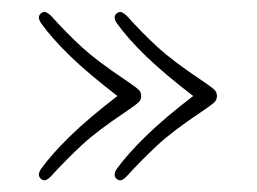

<svg xmlns="http://www.w3.org/2000/svg" viewBox="-20 -389 437 327"><path d="M349.5 -225.5Q349.5 -219.5 345.5 -215.2Q341.5 -211 321.5 -197.5Q275 -166.5 249 -142.5Q223 -118.5 196 -89Q192.5 -85 188.2 -82.8Q184 -80.5 179 -84Q171.5 -90.5 179 -101.5Q197.5 -127 228.5 -157.2Q259.5 -187.5 309 -225.5Q259.5 -263.5 228.5 -293.5Q197.5 -323.5 179 -349.5Q171.5 -360.5 179 -366.5Q184 -370 188.2 -367.8Q192.5 -365.5 196 -362Q223 -332 249 -308.2Q275 -284.5 321.5 -253.5Q341.5 -240 345.5 -235.8Q349.5 -231.5 349.5 -225.5ZM220.5 -225.5Q220.5 -219.5 216.5 -215.2Q212.5 -211 192.5 -197.5Q146 -166.5 120 -142.5Q94 -118.5 67 -89Q63.5 -85 59.2 -82.8Q55 -80.5 50 -84Q42.5 -90.5 50 -101.5Q68.5 -127 99.5 -157.2Q130.5 -187.5 180 -225.5Q130.5 -263.5 99.5 -293.5Q68.5 -323.5 50 -349.5Q42.5 -360.5 50 -366.5Q55 -370 59.2 -367.8Q63.5 -365.5 67 -362Q94 -332 120 -308.2Q146 -284.5 192.5 -253.5Q212.5 -240 216.5 -235.8Q220.5 -231.5 220.5 -225.5Z"/></svg>

Font: Fraunces 144pt SuperSoft Thin
Style: Regular
Weight: 100
Version: Version 1.000;[0bf87f6ff]